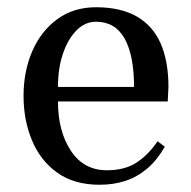

<svg xmlns="http://www.w3.org/2000/svg" viewBox="-20 -500 528 530"><path d="M255 10Q185 10 138.5 -23Q92 -56 68.5 -112Q45 -168 45 -235Q45 -303 69 -358.5Q93 -414 138 -447Q183 -480 245 -480Q313 -480 357.5 -454.5Q402 -429 423.5 -380Q445 -331 445 -260L443 -220H140Q140 -138 175.5 -84Q211 -30 275 -30Q324 -30 356.5 -51Q389 -72 415 -110L435 -95Q413 -57 385.5 -34Q358 -11 325.5 -0.5Q293 10 255 10ZM140 -260H350Q350 -347 324 -393.5Q298 -440 245 -440Q215 -440 191.5 -416.5Q168 -393 154 -352.5Q140 -312 140 -260Z"/></svg>

Font: El Messiri
Style: Regular
Weight: 400
Designer: Mohamed Gaber
Foundry: Kief Type Foundry
Version: Version 2.020